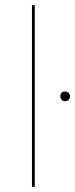

<svg xmlns="http://www.w3.org/2000/svg" viewBox="-20 -731 294 751"><path d="M105 0V-711H116V0ZM235 -335Q227 -335 221.5 -340.5Q216 -346 216 -354Q216 -373 235 -373Q243 -373 248.5 -367.5Q254 -362 254 -354Q254 -346 248 -340.5Q242 -335 235 -335Z"/></svg>

Font: EauTest Hairline
Style: Regular
Weight: 250
Designer: Christian Thalmann (Catharsis Fonts)
Version: Version 0.001;PS 000.001;hotconv 1.0.88;makeotf.lib2.5.64775